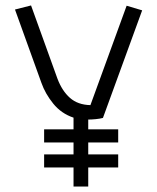

<svg xmlns="http://www.w3.org/2000/svg" viewBox="-20 -685 577 705"><path d="M250 -210V-253Q205 -268 175.5 -304.5Q146 -341 132 -381L35 -650L94 -665L191 -396Q208 -351 237 -325.5Q266 -300 312 -299L445 -664L502 -647L358 -252Q347 -249 331.5 -247.5Q316 -246 304 -246V-210H414V-162H304V-118H414V-70H304V0H250V-70H142V-118H250V-162H142V-210Z"/></svg>

Font: Snippet
Style: Regular
Weight: 400
Designer: Gesine Todt
Foundry: Gesine Todt
Version: Version 1.000